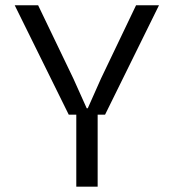

<svg xmlns="http://www.w3.org/2000/svg" viewBox="-20 -700 651 720"><path d="M237.8 -270 35.2 -680.2H123L254.9 -405.8L305.2 -293.9H309.1L358.9 -405.8L490.2 -680.2H576.2L374 -270H346.2V0H266.1V-270Z"/></svg>

Font: TASA Orbiter Text
Style: Regular
Weight: 400
Designer: Weizhong Zhang
Version: Version 1.000;Glyphs 3.1.2 (3151)